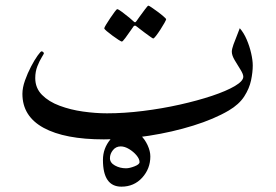

<svg xmlns="http://www.w3.org/2000/svg" viewBox="-20 -476 997 694"><path d="M893.6 -239.3Q893.6 -215.3 887.5 -185.8Q881.3 -156.2 862.8 -127.4Q844.2 -98.6 807.1 -76.7Q753.9 -45.4 678.5 -22Q603 1.5 519 14.6Q435.1 27.8 355.5 27.8Q214.4 27.8 137.7 -13.9Q61 -55.7 61 -136.7Q61 -158.7 70.3 -185.1Q79.6 -211.4 92.3 -235.6Q105 -259.8 116 -275.1Q127 -290.5 130.4 -290.5Q132.8 -290.5 135.7 -288.1Q138.7 -285.6 138.7 -283.2Q138.7 -281.7 130.9 -269Q123 -256.3 115.2 -236.8Q107.4 -217.3 107.4 -193.8Q107.4 -157.7 131.8 -133.1Q156.2 -108.4 195.6 -93.8Q234.9 -79.1 280 -72.8Q325.2 -66.4 366.7 -66.4Q429.2 -66.4 497.6 -75Q565.9 -83.5 630.1 -97.9Q694.3 -112.3 746.3 -129.6Q798.3 -147 828.9 -165Q859.4 -183.1 859.4 -198.7Q859.4 -208 849.1 -224.4Q838.9 -240.7 828.4 -258.3Q817.9 -275.9 817.9 -289.1Q817.9 -298.3 824 -315.4Q830.1 -332.5 837.2 -349.4Q844.2 -366.2 846.7 -374Q861.3 -357.4 871.8 -332.8Q882.3 -308.1 887.9 -283.2Q893.6 -258.3 893.6 -239.3ZM580.6 -406.7Q580.6 -404.3 574.5 -393.3Q568.4 -382.3 559.8 -369.1Q551.3 -356 543.9 -346.4Q536.6 -336.9 533.7 -336.9Q532.2 -336.9 523.2 -343.3Q514.2 -349.6 502.7 -358.2Q491.2 -366.7 482.7 -373.5Q474.1 -380.4 473.1 -380.9Q470.2 -383.3 467.8 -383.3Q465.3 -383.3 462.9 -380.9Q461.9 -379.9 452.6 -366.2Q443.4 -352.5 433.3 -339.1Q423.3 -325.7 420.4 -325.7Q418.5 -325.7 408.4 -332Q398.4 -338.4 386.5 -347.2Q374.5 -356 365.7 -363.5Q356.9 -371.1 356.9 -373.5Q356.9 -376.5 363.5 -387.2Q370.1 -397.9 378.7 -410.9Q387.2 -423.8 394.5 -433.3Q401.9 -442.9 403.3 -442.9Q407.7 -442.9 421.4 -432.6Q435.1 -422.4 447.8 -411.9Q460.4 -401.4 461.4 -399.9Q465.8 -395.5 467.8 -395.5Q470.7 -395.5 474.1 -400.9Q475.1 -402.3 484.6 -415.8Q494.1 -429.2 504.2 -442.4Q514.2 -455.6 516.1 -455.6Q518.6 -455.6 528.6 -448.7Q538.6 -441.9 550.8 -432.9Q563 -423.8 571.8 -416Q580.6 -408.2 580.6 -406.7ZM523.4 89.4Q523.4 133.8 493.9 166.3Q464.4 198.7 418.9 198.7Q352.1 198.7 352.1 102.1Q352.1 60.1 379.2 27.8Q406.2 -4.4 449.7 -4.4Q469.7 -4.4 486.6 11.2Q503.4 26.9 513.4 48.6Q523.4 70.3 523.4 89.4ZM484.4 109.9Q484.4 98.6 473.4 85.4Q462.4 72.3 446.5 62.7Q430.7 53.2 416.5 53.2Q398.9 53.2 388.2 66.7Q377.4 80.1 377.4 95.7Q377.4 112.3 395.5 122.3Q413.6 132.3 435.5 132.3Q448.2 132.3 466.3 125.2Q484.4 118.2 484.4 109.9Z"/></svg>

Font: Rohingya Solluk
Style: Regular
Weight: 400
Designer: SIL International
Foundry: SIL International
Version: Version 1.001